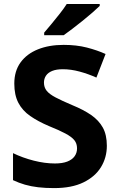

<svg xmlns="http://www.w3.org/2000/svg" viewBox="-20 -954 606 984"><path d="M257.4 10Q211.9 10 175.4 5.7Q138.9 1.4 107.7 -7.6Q76.4 -16.7 46.7 -30.7V-169.2Q96.2 -145.2 153 -130.7Q209.9 -116.2 261.4 -116.2Q299.7 -116.2 324.7 -125.9Q349.8 -135.7 362.3 -153.1Q374.8 -170.6 374.8 -193.4Q374.8 -218.6 361 -235.6Q347.2 -252.6 315.9 -269.4Q284.6 -286.3 230.6 -308Q174.5 -331.9 134.7 -359.6Q94.9 -387.3 74.1 -427.1Q53.3 -466.9 53.3 -525.5Q53.3 -589.8 85.3 -634Q117.4 -678.2 174.4 -701.1Q231.4 -724 306.3 -724Q372 -724 425.3 -710.3Q478.6 -696.5 521 -677.3L474.1 -556.4Q431.6 -575.4 387.5 -587.3Q343.4 -599.2 301.9 -599.2Q269.1 -599.2 247.6 -590.5Q226.1 -581.8 215.7 -566.2Q205.3 -550.6 205.3 -530.6Q205.3 -506.2 219.1 -488.9Q232.9 -471.6 264.7 -454.8Q296.6 -437.9 351.5 -414.7Q407.8 -391.7 447.1 -364.6Q486.3 -337.5 507 -300.2Q527.6 -262.9 527.6 -206.9Q527.6 -146.5 497.5 -97.4Q467.5 -48.4 407.5 -19.2Q347.6 10 257.4 10ZM491 -923.6Q476.5 -909.6 453.4 -889.3Q430.3 -869 403.4 -847.5Q376.5 -826 351.1 -806.5Q325.7 -787 306.5 -773.6H206.4V-786.8Q222.6 -805.8 244.1 -831.5Q265.5 -857.2 286.8 -884.4Q308.1 -911.6 322.1 -933.6H491Z"/></svg>

Font: Noto Sans Symbols
Style: Regular
Weight: 400
Designer: Monotype Design Team
Foundry: Monotype Imaging Inc.
Version: Version 2.002